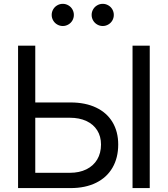

<svg xmlns="http://www.w3.org/2000/svg" viewBox="-20 -961 857 981"><path d="M340.8 -437.5Q416 -437.5 470.9 -411.4Q525.9 -385.3 554.9 -336.7Q584 -288.1 584 -222.7Q584 -154.8 554.9 -104.5Q525.9 -54.2 470.9 -27.1Q416 0 340.8 0H72.3V-727.5H160.2V-78.1H336.9Q385.3 -78.1 421.1 -95.7Q457 -113.3 476.6 -146Q496.1 -178.7 496.1 -222.7Q496.1 -264.2 476.6 -295.2Q457 -326.2 421.1 -342.8Q385.3 -359.4 336.9 -359.4H137.7V-437.5ZM745.1 0H657.2V-727.5H745.1ZM448.2 -884.8Q448.2 -899.9 455.8 -913.1Q463.4 -926.3 476.6 -933.8Q489.7 -941.4 504.9 -941.4Q520 -941.4 533.2 -933.8Q546.4 -926.3 554 -913.1Q561.5 -899.9 561.5 -884.8Q561.5 -869.6 554 -856.4Q546.4 -843.3 533.2 -835.7Q520 -828.1 504.9 -828.1Q489.7 -828.1 476.6 -835.7Q463.4 -843.3 455.8 -856.4Q448.2 -869.6 448.2 -884.8ZM244.1 -884.8Q244.1 -899.9 251.7 -913.1Q259.3 -926.3 272.5 -933.8Q285.6 -941.4 300.8 -941.4Q315.9 -941.4 329.1 -933.8Q342.3 -926.3 349.9 -913.1Q357.4 -899.9 357.4 -884.8Q357.4 -869.6 349.9 -856.4Q342.3 -843.3 329.1 -835.7Q315.9 -828.1 300.8 -828.1Q285.6 -828.1 272.5 -835.7Q259.3 -843.3 251.7 -856.4Q244.1 -869.6 244.1 -884.8Z"/></svg>

Font: Intratopia Thin
Style: Regular
Weight: 100
Designer: Rasmus Andersson
Foundry: rsms
Version: Version 3.000;Glyphs 3.2.3 (3260)